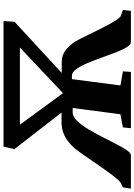

<svg xmlns="http://www.w3.org/2000/svg" viewBox="124 -932 783 1120"><g transform="rotate(-90 516.0 -371.5)"><path d="M-24 0 -16.5 -46.5 10.5 -59.5Q18.5 -64.5 34.8 -83.5Q51 -102.5 71.2 -130.2Q91.5 -158 112.8 -189Q134 -220 153.8 -248.5Q173.5 -277 188.5 -298Q203.5 -319 209.5 -326Q231 -350.5 254 -368Q277 -385.5 304.8 -395Q332.5 -404.5 366 -404.5H420L207 -679L221 -743H953.5L949.5 -679L651 -403.5H713Q753.5 -403.5 781.8 -382.2Q810 -361 833.5 -326Q839 -317 850 -295.8Q861 -274.5 874.5 -246.2Q888 -218 903 -188Q918 -158 932.8 -130.8Q947.5 -103.5 960.2 -84.5Q973 -65.5 982 -59.5L1018.5 -46.5L1013 0H831Q816 0 800.8 -24.8Q785.5 -49.5 770.5 -88.8Q755.5 -128 739.8 -172Q724 -216 707.5 -255.2Q691 -294.5 672.8 -319.2Q654.5 -344 634.5 -344H615L578 -61L660.5 -46.5L657 0H328.5L333.5 -46.5L410 -61L446.5 -339.5H420Q397 -339.5 372.8 -315.2Q348.5 -291 325 -252Q301.5 -213 279.2 -169.8Q257 -126.5 237.2 -87.8Q217.5 -49 200.8 -24.5Q184 0 171.5 0ZM533 -396 799.5 -647.5H349Z"/></g></svg>

Font: Merriweather 36pt Black
Style: Italic
Weight: 900
Italic angle: -7.8°
Version: Version 2.101